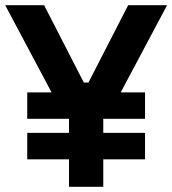

<svg xmlns="http://www.w3.org/2000/svg" viewBox="-22 -720 664 740"><path d="M376 0H244V-267L223 -277L-2 -700H148L301 -402H319L472 -700H622L397 -277L376 -267ZM537 -106H83V-208H537ZM537 -262H83V-364H537Z"/></svg>

Font: Space Grotesk Variable Light
Style: Regular
Weight: 300
Designer: Florian Karsten
Foundry: Florian Karsten
Version: Version 2.000